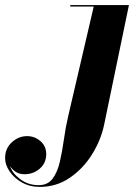

<svg xmlns="http://www.w3.org/2000/svg" viewBox="-225 -480 544 760"><path d="M-185.1 177.5Q-176.5 205.6 -145 229.2Q-113.5 252.9 -72 252.9Q-36.4 252.9 -17.2 227.7Q2 202.4 11.6 161.5Q21.2 120.6 27.8 72.8Q34.4 24.9 44.9 -20L146 -454.1H53.2V-460H285.4L187.5 12.2Q174.6 74.7 139.2 131.3Q103.8 188 50.9 223.9Q-2 259.8 -66.9 259.8Q-107.2 259.8 -138.3 242.2Q-169.4 224.6 -187.1 198.2Q-204.8 171.9 -204.8 146Q-204.8 107.7 -178.2 83.3Q-151.6 58.8 -117.9 58.8Q-87.9 58.8 -64.9 78.7Q-42 98.6 -42 130.1Q-42 165.5 -67.7 187.6Q-93.5 209.7 -127.9 209.7Q-148.9 209.7 -163.1 200Q-177.2 190.2 -185.1 177.5Z"/></svg>

Font: Bodoni* 36
Style: Bold Italic
Weight: 700
Italic angle: -13°
Version: Version 2.000; ttfautohint (v1.8.1)